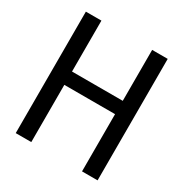

<svg xmlns="http://www.w3.org/2000/svg" viewBox="-154 -777 859 898"><g transform="rotate(30 275.0 -328.0)"><path d="M138 0V-309H412V0H496V-656H412V-381H138V-656H54V0Z"/></g></svg>

Font: Codetta
Style: Regular
Weight: 400
Italic angle: -11°
Designer: Ulrich Proeller
Foundry: PROSA GmbH
Version: Version 2.00;September 29, 2018;FontCreator 11.5.0.2427 64-b